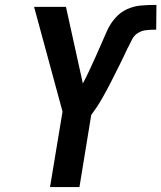

<svg xmlns="http://www.w3.org/2000/svg" viewBox="-20 -763 658 783"><path d="M184 0 235 -308 119 -735H249L318 -422V-423Q332 -449 344.5 -476Q357 -503 369.5 -530.5Q382 -558 393.5 -585Q405 -612 417.5 -639.5Q430 -667 451 -690.5Q472 -714 499 -726Q526 -738 555 -740.5Q584 -743 613 -743H618L617 -642H612Q594 -642 576 -640Q558 -638 542.5 -628.5Q527 -619 518.5 -602Q510 -585 502 -569L501 -568Q485 -533 467.5 -498Q450 -463 432.5 -428.5Q415 -394 395.5 -360Q376 -326 352 -294L304 0Z"/></svg>

Font: Iosevka Extended
Style: Bold Italic
Weight: 700
Width: 7
Italic angle: -9°
Monospace: yes
Designer: Belleve Invis
Foundry: Belleve Invis
Version: Version 32.5.0; ttfautohint (v1.8.4)